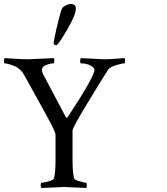

<svg xmlns="http://www.w3.org/2000/svg" viewBox="-183 -937 837 960"><path d="M170.9 -917Q196.3 -917 196.3 -894.5Q196.3 -862.3 152.8 -788.6Q109.4 -714.8 99.6 -710.9H96.7Q93.8 -710.9 89.4 -713.9Q85 -716.8 85 -719.7Q85 -729.5 99.1 -792.5Q113.3 -855.5 126 -892.6Q128.9 -900.4 143.6 -908.7Q158.2 -917 170.9 -917ZM-42 -640.6Q-30.3 -640.6 86.9 -646.5Q88.9 -642.6 88.4 -631.3Q87.9 -620.1 85 -620.1Q68.4 -620.1 47.4 -611.8Q26.4 -603.5 26.4 -586.9Q26.4 -576.2 37.1 -557.6L146.5 -350.6Q151.4 -345.7 156.2 -352.5Q289.1 -553.7 289.1 -587.9Q289.1 -598.6 269.5 -609.4Q250 -620.1 221.7 -620.1Q217.8 -620.1 217.8 -631.3Q217.8 -642.6 221.7 -646.5Q330.1 -640.6 336.9 -640.6Q367.2 -640.6 399.4 -643.6Q431.6 -646.5 440.4 -646.5Q442.4 -640.6 442.4 -631.8Q442.4 -620.1 438.5 -620.1Q426.8 -620.1 397.5 -611.3Q368.2 -602.5 358.4 -589.8Q321.3 -532.2 250.5 -415Q179.7 -297.9 179.7 -284.2V-135.7Q179.7 -75.2 187.5 -44.9Q189.5 -38.1 213.9 -30.8Q238.3 -23.4 247.1 -23.4Q251 -23.4 251 -10.7Q251 -2.9 249 2.9Q151.4 -2 139.6 -2Q136.7 -2 24.4 2.9Q20.5 -1 20.5 -10.7Q20.5 -23.4 24.4 -23.4Q36.1 -23.4 60.1 -30.3Q84 -37.1 86.9 -44.9Q94.7 -75.2 94.7 -138.7V-260.7Q94.7 -274.4 73.7 -314.9Q52.7 -355.5 -47.9 -536.1Q-63.5 -565.4 -71.8 -576.7Q-80.1 -587.9 -95.7 -598.6Q-106.4 -606.4 -127.9 -613.3Q-149.4 -620.1 -159.2 -620.1Q-163.1 -620.1 -163.1 -630.9Q-163.1 -642.6 -159.2 -646.5Q-143.6 -645.5 -106.4 -643.1Q-69.3 -640.6 -42 -640.6Z"/></svg>

Font: Crimson Text
Style: Regular
Weight: 400
Version: Version 0.13